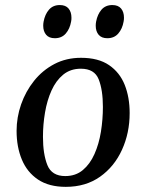

<svg xmlns="http://www.w3.org/2000/svg" viewBox="-20 -723 577 757"><path d="M45.4 -207Q45.4 -260.3 63.2 -311.5Q81.1 -362.8 114.3 -404.3Q147.5 -445.8 194.3 -470.5Q241.2 -495.1 299.3 -495.1Q367.7 -495.1 409.9 -466.3Q452.1 -437.5 471.7 -388.4Q491.2 -339.4 491.2 -277.3Q491.2 -198.7 460.9 -132.3Q430.7 -65.9 374.3 -26.1Q317.9 13.7 239.3 13.7Q172.9 13.7 129.9 -15.1Q86.9 -43.9 66.2 -93.8Q45.4 -143.6 45.4 -207ZM237.3 -28.8Q278.3 -28.8 306.6 -52.5Q335 -76.2 352.5 -115.7Q370.1 -155.3 377.9 -203.6Q385.7 -252 385.7 -301.3Q385.7 -368.2 369.1 -410.2Q352.5 -452.1 298.8 -452.1Q257.8 -452.1 229.2 -428.7Q200.7 -405.3 183.1 -366.2Q165.5 -327.1 157.5 -279.5Q149.4 -231.9 149.4 -183.6Q149.4 -115.7 166.7 -72.3Q184.1 -28.8 237.3 -28.8ZM403.3 -572.3Q380.4 -572.3 368.9 -585.9Q357.4 -599.6 357.4 -621.6Q357.4 -629.9 358.9 -637.7Q364.3 -666.5 380.1 -684.8Q396 -703.1 422.9 -703.1Q445.8 -703.1 457.3 -689.5Q468.8 -675.8 468.8 -653.3Q468.8 -649.9 468.5 -645.8Q468.3 -641.6 467.3 -637.7Q462.4 -609.4 446.3 -590.8Q430.2 -572.3 403.3 -572.3ZM196.3 -572.3Q173.3 -572.3 161.9 -585.9Q150.4 -599.6 150.4 -621.6Q150.4 -629.9 151.9 -637.7Q157.2 -666.5 173.1 -684.8Q189 -703.1 215.8 -703.1Q238.8 -703.1 250.2 -689.5Q261.7 -675.8 261.7 -653.3Q261.7 -649.9 261.5 -645.8Q261.2 -641.6 260.3 -637.7Q255.4 -609.4 239.3 -590.8Q223.1 -572.3 196.3 -572.3Z"/></svg>

Font: Gelasio
Style: Italic
Weight: 400
Italic angle: -8.5°
Designer: Eben Sorkin
Foundry: Eben Sorkin
Version: Version 1.008